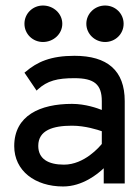

<svg xmlns="http://www.w3.org/2000/svg" viewBox="-20 -664 503 695"><path d="M360.5 -512C397.5 -512 427.5 -541 427.5 -578C427.5 -615 397.5 -644 360.5 -644C323.5 -644 292.5 -615 292.5 -578C292.5 -541 323.5 -512 360.5 -512ZM135.5 -512C173.5 -512 205.5 -541 205.5 -578C205.5 -615 173.5 -644 135.5 -644C98.5 -644 68.5 -615 68.5 -578C68.5 -541 98.5 -512 135.5 -512ZM68.5 -401 112.5 -336 116.5 -340C151.5 -372 187.5 -381 249.5 -381C320.5 -381 348.5 -359 348.5 -298V-266C333.5 -272 289.5 -288 240.5 -288C125.5 -288 31.5 -246 31.5 -135C31.5 -46 106.5 11 208.5 11C278.5 11 333.5 -34 355.5 -55V0H431.5V-298C431.5 -409 368.5 -462 249.5 -462C163.5 -462 114.5 -440 72.5 -404ZM118.5 -136C118.5 -193 172.5 -209 240.5 -209C288.5 -209 334.5 -194 348.5 -189V-143C340.5 -133 285.5 -68 211.5 -68C154.5 -68 118.5 -89 118.5 -136Z"/></svg>

Font: Charger
Style: Bd
Weight: 400
Designer: Jasper
Foundry: Cannot Into Space Fonts
Version: Version 0.98